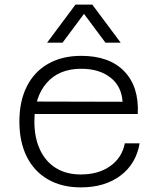

<svg xmlns="http://www.w3.org/2000/svg" viewBox="-20 -800 690 832"><path d="M330 12Q248 12 188 -22.5Q128 -57 96 -121Q64 -185 64 -274Q64 -361 96 -425Q128 -489 188.5 -523.5Q249 -558 332 -558Q454 -558 518.5 -491Q583 -424 577 -306H115L116 -360L511 -359Q507 -426 458.5 -464Q410 -502 332 -502Q236 -502 182.5 -441Q129 -380 129 -273Q129 -204 153 -152Q177 -100 222 -72Q267 -44 330 -44Q407 -44 458 -80.5Q509 -117 521 -179H585Q570 -90 502 -39Q434 12 330 12ZM184 -615 307 -780H380L503 -615H437L344 -740L251 -615Z"/></svg>

Font: Azeret Mono ExtraLight
Style: Regular
Weight: 250
Designer: Martin Vácha
Foundry: Displaay
Version: Version 1.002